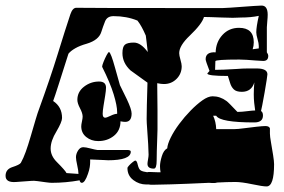

<svg xmlns="http://www.w3.org/2000/svg" viewBox="-30 -669 1019 690"><path d="M928 1Q921 1 908 -1Q895 -3 876 -7Q857 -11 842 -13Q827 -15 816 -15Q801 -15 784.5 -14.5Q768 -14 750 -13Q744 -10 721 -12Q635 -8 584 -6.5Q533 -5 518 -5Q509 -5 505 -6H496Q470 -6 449 -22Q428 -38 428 -65Q428 -68 434 -74.5Q440 -81 447 -86.5Q454 -92 456 -92Q462 -92 465 -77Q469 -60 476.5 -56Q484 -52 499 -50Q502 -51 508 -51Q514 -51 521 -50.5Q528 -50 535 -50H547Q546 -55 545.5 -61Q545 -67 545 -72Q545 -86 551.5 -107.5Q558 -129 571 -136Q572 -151 583.5 -174.5Q595 -198 614 -223.5Q633 -249 655 -271.5Q677 -294 697.5 -308.5Q718 -323 734 -323Q761 -323 784 -306Q790 -302 823 -267H828Q839 -267 858.5 -269.5Q878 -272 887 -272Q885 -285 883.5 -299.5Q882 -314 882 -330Q882 -340 882.5 -351Q883 -362 884 -373Q874 -339 839 -339Q819 -339 810 -348Q801 -357 797 -370.5Q793 -384 789 -396Q715 -396 715 -405L723 -414Q709 -450 709 -456Q709 -483 745 -481Q746 -518 769.5 -543.5Q793 -569 829 -569Q882 -569 882 -517Q882 -504 878 -492L900 -495V-504Q900 -513 895.5 -528.5Q891 -544 891 -553Q891 -572 900 -612Q872 -606 835 -606Q829 -606 822 -605.5Q815 -605 806 -605Q798 -605 788.5 -605.5Q779 -606 768 -606Q743 -607 727 -607.5Q711 -608 703 -608Q696 -583 652 -541Q614 -505 614 -478Q614 -470 618.5 -454.5Q623 -439 623 -431Q623 -404 604.5 -385.5Q586 -367 559 -367Q549 -367 535 -370Q536 -315 536 -273Q536 -231 536 -203Q536 -193 535 -170.5Q534 -148 533.5 -125.5Q533 -103 533 -92Q533 -63 523 -63Q500 -63 500 -80Q500 -85 502 -96Q504 -107 504 -113Q504 -125 502.5 -151Q501 -177 499 -203.5Q497 -230 497 -241Q497 -275 500 -372L439 -416Q410 -443 410 -478Q410 -501 419 -508.5Q428 -516 451 -516Q476 -516 501 -482Q499 -502 497 -516.5Q495 -531 494 -541Q479 -576 464 -595Q425 -611 378 -611Q355 -611 347.5 -592Q340 -573 334 -554Q325 -525 282 -512Q257 -505 240.5 -495.5Q224 -486 216 -476Q194 -407 180.5 -364.5Q167 -322 161 -306Q193 -285 193 -245Q193 -231 173 -197Q152 -163 152 -135Q152 -109 174 -87Q205 -56 209 -47L252 -44Q252 -55 247.5 -75Q243 -95 243 -104Q243 -116 250.5 -128Q258 -140 269 -140Q278 -140 295 -135.5Q312 -131 320 -130H427Q440 -130 440 -124Q440 -93 357 -93Q358 -93 357.5 -93Q357 -93 356 -93H357Q365 -93 294 -96V-86Q294 -79 292.5 -68.5Q291 -58 286 -44Q275 -12 264 -12Q258 -12 256 -21Q207 -12 156 -12Q149 -12 134.5 -14Q120 -16 105.5 -18Q91 -20 83 -19L28 -15Q-10 -12 -10 -37Q-10 -60 13 -68Q41 -77 45 -84Q54 -100 62.5 -123.5Q71 -147 80 -178Q91 -216 98.5 -241Q106 -266 110 -276Q151 -389 177.5 -475Q204 -561 223 -618Q231 -641 244 -641Q243 -641 245 -641H244Q247 -640 770 -640Q779 -640 798.5 -641.5Q818 -643 840 -644.5Q862 -646 881.5 -647.5Q901 -649 910 -649Q932 -649 932 -616Q932 -607 930.5 -591.5Q929 -576 929 -571V-481Q934 -474 934 -468Q934 -450 916 -450Q907 -450 890 -451.5Q873 -453 856.5 -454Q840 -455 830 -455Q744 -455 744 -449L743 -418Q769 -418 818 -421Q843 -423 861.5 -423Q880 -423 892 -423Q931 -423 931 -402Q931 -399 928.5 -382.5Q926 -366 921 -337Q916 -308 912.5 -291Q909 -274 908 -270Q915 -266 915 -254Q915 -229 884 -229Q761 -229 747 -253H736Q746 -232 747 -205H813Q824 -205 846.5 -208Q869 -211 891.5 -213.5Q914 -216 924 -216Q937 -216 940 -208V-189Q940 -179 944 -156.5Q948 -134 951.5 -111.5Q955 -89 955 -79Q955 1 928 1ZM323 -162Q298 -162 280 -176.5Q262 -191 262 -215Q262 -221 264.5 -232.5Q267 -244 267 -250Q267 -262 257.5 -280Q248 -298 248 -310Q248 -339 272 -357.5Q296 -376 326 -376Q351 -376 351 -354Q351 -344 348 -325.5Q345 -307 342 -288.5Q339 -270 339 -260Q339 -246 348 -246Q353 -246 367.5 -253Q382 -260 391 -260V-266Q391 -289 378.5 -330Q366 -371 337 -429Q337 -434 342 -446.5Q347 -459 353 -470.5Q359 -482 362 -482Q369 -478 383 -427L401 -363L426 -312Q443 -276 443 -261Q443 -231 420 -231Q417 -231 412.5 -231.5Q408 -232 403 -233Q403 -200 379.5 -181Q356 -162 323 -162Z"/></svg>

Font: Moo Lah Lah
Style: Regular
Weight: 400
Designer: Robert E. Leuschke
Foundry: Robert E. Leuschke
Version: Version 1.010; ttfautohint (v1.8.3)